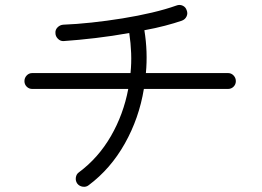

<svg xmlns="http://www.w3.org/2000/svg" viewBox="-20 -738 1040 762"><path d="M332 -3Q322 5 308.5 3Q295 1 287 -9Q279 -20 281 -33.5Q283 -47 293 -54Q370 -111 420 -197.5Q470 -284 489 -385H108Q95 -385 86 -394Q77 -403 77 -416Q77 -429 86 -438.5Q95 -448 108 -448H498Q502 -487 500.5 -527Q499 -567 493 -607Q427 -595 359 -587Q291 -579 233 -575Q220 -574 210 -584Q200 -594 200 -607Q199 -620 208.5 -629.5Q218 -639 231 -640Q283 -642 343.5 -648.5Q404 -655 466 -665Q528 -675 583 -688Q638 -701 680 -716Q693 -721 705 -715.5Q717 -710 721 -697Q726 -685 720.5 -673Q715 -661 702 -656Q673 -646 635 -636Q597 -626 553 -618Q567 -532 559 -448H885Q898 -448 907 -438.5Q916 -429 916 -416Q916 -403 907 -394Q898 -385 885 -385H551Q532 -269 475.5 -168.5Q419 -68 332 -3Z"/></svg>

Font: Zen Maru Gothic
Style: Regular
Weight: 400
Designer: Yoshimichi Ohira
Foundry: Positype
Version: Version 1.002